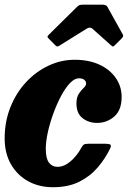

<svg xmlns="http://www.w3.org/2000/svg" viewBox="-24 -790 555 824"><path d="M498 -374Q498 -317 466.2 -289.8Q434.5 -262.5 392.5 -262.5Q356.5 -262.5 330.2 -283Q304 -303.5 304 -346.5Q304.5 -373.5 314.8 -388.5Q325 -403.5 335.2 -412.8Q345.5 -422 345.5 -432Q345.5 -441 337.5 -447.5Q329.5 -454 314.5 -454Q296 -454 276 -433Q256 -412 237.8 -377.5Q219.5 -343 204.8 -302.5Q190 -262 181.2 -222Q172.5 -182 172.5 -150.5Q172.5 -110 186.2 -92Q200 -74 222.5 -74Q251.5 -74 279 -97.8Q306.5 -121.5 325.5 -156.5Q330 -165 335 -169Q340 -173 354 -173H429.5Q445 -173 449.8 -169Q454.5 -165 448.5 -152.5Q427.5 -109 395.2 -71.2Q363 -33.5 316 -10Q269 13.5 203.5 13.5Q144 13.5 97.2 -12Q50.5 -37.5 23.2 -84.8Q-4 -132 -4 -196Q-4 -268.5 20.8 -330.2Q45.5 -392 88 -437.5Q130.5 -483 184.2 -508.2Q238 -533.5 296 -533.5Q357.5 -533.5 402.8 -512.5Q448 -491.5 473 -455.2Q498 -419 498 -374ZM212.5 -596.5 184 -625.5Q179 -631 179.8 -633.5Q180.5 -636 186.5 -642L307.5 -761.5Q313.5 -767.5 319.2 -768.8Q325 -770 336 -770H415Q431.5 -770 436.5 -761.5L503 -642Q507.5 -635 499 -626L469 -596Q462.5 -589.5 460.2 -590.2Q458 -591 452.5 -595.5L373 -666.5Q362.5 -676 348 -667L230 -593.5Q223 -589.5 219.8 -591Q216.5 -592.5 212.5 -596.5Z"/></svg>

Font: Besley* Narrow Heavy
Style: Italic
Weight: 800
Width: 4
Italic angle: -13°
Designer: Owen Earl
Foundry: indestructible type*
Version: Version 3.000; ttfautohint (v1.8.3)